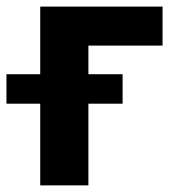

<svg xmlns="http://www.w3.org/2000/svg" viewBox="-84 -559 531 579"><path d="M406.2 -539.1V-421.5H182.6V0H37.3V-539.1ZM-64.5 -246.3V-335.2H285.7V-246.3Z"/></svg>

Font: Inter Display V
Style: Regular
Weight: 400
Designer: Rasmus Andersson
Foundry: rsms
Version: Version 3.015;git-src